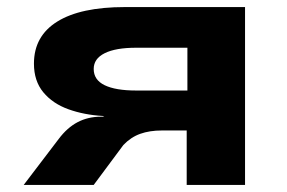

<svg xmlns="http://www.w3.org/2000/svg" viewBox="-20 -523 813 543"><path d="M47 0 146 -130Q170 -162 199.5 -177.5Q229 -193 266 -193H275L271 -195Q218 -198 173.5 -214Q129 -230 102.5 -262Q76 -294 76 -343Q76 -421 142 -462Q208 -503 333 -503H673V0H508V-154H438Q403 -154 376.5 -144.5Q350 -135 329 -113L245 0ZM365 -267H510V-388H365Q307 -388 276 -372.5Q245 -357 245 -328Q245 -297 276 -282Q307 -267 365 -267Z"/></svg>

Font: Nunito Sans 7pt Expanded ExtraBold
Style: Regular
Weight: 800
Width: 7
Designer: Vernon Adams
Foundry: Vernon Adams
Version: Version 3.101;gftools[0.9.27]